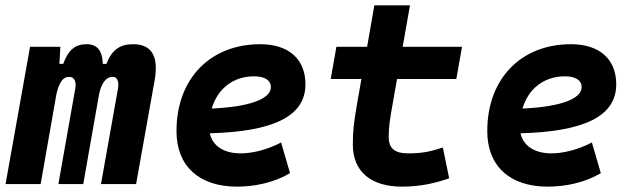

<svg xmlns="http://www.w3.org/2000/svg" viewBox="-20 -694 2384 724"><path d="M207.5 -517.6H93.3L1 0H133.3L192.9 -339.8C202.6 -382.8 217.8 -404.3 240.2 -404.3C260.3 -404.3 268.6 -387.7 263.7 -359.4L200.2 0H293.9L354 -340.8C363.3 -383.3 381.8 -404.3 404.3 -404.3C421.9 -404.3 429.7 -387.7 424.8 -359.4L360.8 0H493.2L563 -390.6C579.1 -481 552.7 -527.3 481.9 -527.3C433.1 -527.3 402.3 -507.3 381.3 -453.1H367.7C366.2 -504.4 345.2 -527.3 306.6 -527.3C263.7 -527.3 237.8 -506.3 218.3 -453.1H204.1Z M887.7 -115.7C823.7 -115.7 781.7 -143.6 771 -191.4C1006.8 -197.8 1131.8 -253.4 1131.8 -376C1131.8 -471.2 1068.4 -527.3 961.4 -527.3C772 -527.3 645.5 -396.5 645.5 -199.7C645.5 -67.9 730.5 9.8 873.5 9.8C938 9.8 1011.7 -4.4 1073.7 -41L1040 -156.7C990.7 -130.9 934.6 -115.7 887.7 -115.7ZM778.3 -284.7C800.3 -359.4 859.4 -406.2 938 -406.2C978.5 -406.2 1001.5 -391.1 1001.5 -365.7C1001.5 -320.3 919.4 -291 778.3 -284.7Z M1495.6 9.8C1568.8 9.8 1623 -4.4 1673.8 -21.5L1649.9 -137.7C1599.1 -121.1 1568.4 -115.7 1519.5 -115.7C1468.3 -115.7 1445.8 -134.3 1445.8 -177.7C1445.8 -213.9 1449.2 -238.3 1460.4 -301.3L1477.1 -396H1700.7L1722.2 -517.6H1498.5L1525.9 -673.8H1391.6L1364.3 -517.6H1248.5L1227.1 -396H1342.8L1326.2 -301.3C1313 -226.1 1310.5 -193.4 1310.5 -148.4C1310.5 -47.4 1378.4 9.8 1495.6 9.8Z M2059.6 -115.7C1995.6 -115.7 1953.6 -143.6 1942.9 -191.4C2178.7 -197.8 2303.7 -253.4 2303.7 -376C2303.7 -471.2 2240.2 -527.3 2133.3 -527.3C1943.8 -527.3 1817.4 -396.5 1817.4 -199.7C1817.4 -67.9 1902.3 9.8 2045.4 9.8C2109.9 9.8 2183.6 -4.4 2245.6 -41L2211.9 -156.7C2162.6 -130.9 2106.4 -115.7 2059.6 -115.7ZM1950.2 -284.7C1972.2 -359.4 2031.2 -406.2 2109.9 -406.2C2150.4 -406.2 2173.3 -391.1 2173.3 -365.7C2173.3 -320.3 2091.3 -291 1950.2 -284.7Z"/></svg>

Font: Cascadia Code NF
Style: Bold Italic
Weight: 700
Italic angle: -10°
Monospace: yes
Designer: Aaron Bell
Foundry: Saja Typeworks
Version: Version 2404.023